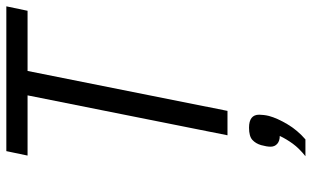

<svg xmlns="http://www.w3.org/2000/svg" viewBox="-209 -529 984 606"><g transform="rotate(-90 283.0 -226.0)"><path d="M362 -631 236 0H159L285 -631H95L109 -698H566L552 -631ZM183 68Q224 68 224 100Q224 106 223 114.5Q222 123 220 131Q213 157 194 189Q175 221 146 246H93Q118 226 132.5 206Q147 186 157 165Q141 165 132 157Q123 149 123 136Q123 124 128 106Q133 89 144.5 78.5Q156 68 183 68Z"/></g></svg>

Font: IBM Plex Sans Cond
Style: Italic
Weight: 400
Width: 3
Italic angle: -11°
Designer: Mike Abbink, Paul van der Laan, Pieter van Rosmalen
Foundry: Bold Monday
Version: Version 1.3